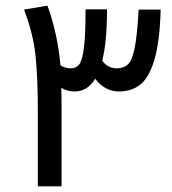

<svg xmlns="http://www.w3.org/2000/svg" viewBox="-20 -660 609 680"><path d="M549 -626Q546 -513 527 -449Q508 -385 477 -360.5Q446 -336 401 -336Q352 -336 317 -381Q290 -336 244 -336Q218 -336 197 -349Q198 -324 198 -271V0H114V-262Q114 -389 105.5 -466Q97 -543 65 -626L148 -640Q184 -542 194 -429Q210 -418 230 -418Q249 -418 260 -431Q271 -444 277 -489Q283 -534 283 -627H359Q359 -511 342 -445Q362 -418 393 -418Q418 -418 433 -432Q448 -446 457 -490.5Q466 -535 471 -626Z"/></svg>

Font: Fira GO
Style: Regular
Weight: 400
Designer: Carrois Corporate
Foundry: Carrois Corporate GbR
Version: Version 0.300